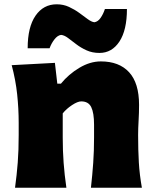

<svg xmlns="http://www.w3.org/2000/svg" viewBox="-20 -878 723 898"><path d="M50.3 0Q58.6 -60.5 63 -117.7Q67.4 -174.8 67.4 -246.6V-303.2Q67.4 -369.6 60.3 -436.8Q53.2 -503.9 34.7 -573.2L236.8 -584L248 -486.8H265.1Q300.8 -530.8 351.1 -560.8Q401.4 -590.8 451.7 -590.8Q537.1 -590.8 583.7 -540.3Q630.4 -489.7 630.4 -387.2Q630.4 -350.1 628.2 -313.7Q626 -277.3 626 -246.6Q626 -174.8 629.4 -117.7Q632.8 -60.5 643.6 0H405.3Q412.1 -60.5 416 -116.2Q419.9 -171.9 419.9 -234.9V-294.9Q419.9 -350.1 406.7 -377Q393.6 -403.8 359.9 -403.8Q343.3 -403.8 316.9 -386.5Q290.5 -369.1 273.4 -347.7V-234.9Q273.4 -171.9 277.6 -116.2Q281.7 -60.5 290.5 0ZM445.3 -630.4Q411.6 -630.4 384.8 -642.6Q357.9 -654.8 336.7 -671.1Q315.4 -687.5 298.1 -700.4Q280.8 -713.4 265.6 -714.8Q249 -712.4 234.6 -693.8Q220.2 -675.3 211.9 -652.3H109.4Q109.4 -751.5 146.2 -804.7Q183.1 -857.9 245.1 -857.9Q276.4 -857.9 302.7 -845.7Q329.1 -833.5 351.1 -817.4Q373 -801.3 390.6 -788.3Q408.2 -775.4 421.4 -773.9Q438 -776.4 450.4 -794.2Q462.9 -812 470.7 -835.9H573.7Q573.7 -737.3 538.6 -683.8Q503.4 -630.4 445.3 -630.4Z"/></svg>

Font: Pinar-DS1-FD ExtraBold
Style: Regular
Weight: 800
Designer: Amin Abedi
Version: Version 2.000